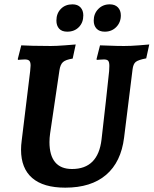

<svg xmlns="http://www.w3.org/2000/svg" viewBox="-20 -853 708 885"><path d="M208 -198Q208 -137 234 -105.5Q260 -74 312 -74Q432 -74 448 -210Q457 -287 468 -386Q479 -485 483 -525Q484 -535 484 -549Q484 -567 478.5 -573Q473 -579 459 -579Q450 -579 440 -578Q430 -577 426 -577L425 -581L441 -644Q453 -644 486 -642.5Q519 -641 552 -641Q583 -641 620 -644Q657 -647 668 -648L654 -584Q617 -577 605.5 -567.5Q594 -558 591 -533L552 -219Q538 -106 469 -47Q400 12 281 12Q180 12 128.5 -32.5Q77 -77 77 -163Q77 -183 80 -205L119 -525Q121 -545 121 -551Q121 -567 115 -573Q109 -579 94 -579Q85 -579 75.5 -578Q66 -577 63 -577L62 -581L78 -644Q92 -643 131 -642Q170 -641 214 -641Q239 -641 278 -644Q317 -647 329 -648L315 -583Q283 -578 270.5 -567Q258 -556 254 -529L211 -238Q208 -217 208 -198ZM240 -758Q240 -791 260.5 -812Q281 -833 314 -833Q338 -833 351 -819Q364 -805 364 -782Q364 -749 343.5 -728Q323 -707 290 -707Q265 -707 252.5 -721Q240 -735 240 -758ZM412 -758Q412 -790 433 -811.5Q454 -833 486 -833Q510 -833 523.5 -819Q537 -805 537 -782Q537 -750 516 -728.5Q495 -707 463 -707Q438 -707 425 -721Q412 -735 412 -758Z"/></svg>

Font: Alegreya
Style: Bold Italic
Weight: 700
Italic angle: -7°
Designer: Juan Pablo del Peral
Foundry: Huerta Tipografica
Version: Version 2.007; ttfautohint (v1.6)